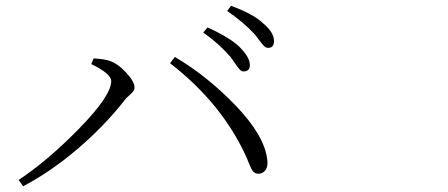

<svg xmlns="http://www.w3.org/2000/svg" viewBox="-20 -731 1540 660"><path d="M817.4 -485.4Q810.5 -485.4 804.7 -491.2Q798.8 -497.1 789.1 -511.7Q779.3 -526.4 772.5 -535.2Q729.5 -584 678.7 -619.1L693.4 -636.7Q770.5 -601.6 802.7 -570.3Q838.9 -534.2 838.9 -507.8Q838.9 -485.4 817.4 -485.4ZM901.4 -566.4Q894.5 -566.4 888.2 -572.3Q881.8 -578.1 871.1 -592.8Q860.4 -607.4 853.5 -615.2Q816.4 -655.3 760.7 -693.4L774.4 -710.9Q851.6 -682.6 883.8 -651.4Q921.9 -620.1 921.9 -589.8Q921.9 -566.4 901.4 -566.4ZM362.3 -452.1Q362.3 -477.5 293.9 -510.7L301.8 -530.3Q343.8 -527.3 357.4 -521.5Q384.8 -512.7 413.6 -481.4Q442.4 -450.2 442.4 -430.7Q442.4 -422.9 437.5 -416.5Q432.6 -410.2 422.4 -401.4Q412.1 -392.6 406.2 -383.8Q335.9 -294.9 245.1 -217.8Q154.3 -140.6 59.6 -90.8L43.9 -112.3Q145.5 -179.7 253.9 -291Q362.3 -402.3 362.3 -452.1ZM898.4 -184.6Q902.3 -160.2 893.1 -147Q883.8 -133.8 869.1 -133.8Q864.3 -133.8 860.8 -134.8Q857.4 -135.7 854 -138.2Q850.6 -140.6 848.6 -143.1Q846.7 -145.5 843.8 -151.4Q840.8 -157.2 839.4 -161.1Q837.9 -165 834 -173.8Q830.1 -182.6 828.1 -188.5Q744.1 -375 564.5 -513.7L581.1 -535.2Q692.4 -469.7 790 -368.2Q887.7 -266.6 898.4 -184.6Z"/></svg>

Font: Bpmf Zihi Serif Light
Style: Light
Weight: 300
Foundry: But Ko
Version: Version 1.320